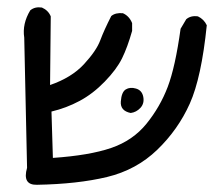

<svg xmlns="http://www.w3.org/2000/svg" viewBox="-20 -389 591 530"><path d="M82 121.1Q41 122.1 54.7 74.2L46.9 -285.2Q41 -323.2 63.5 -360.4Q76.2 -371.1 95.7 -368.2Q113.3 -360.4 120.1 -343.8L118.2 -154.3Q177.7 -174.8 211.9 -211.9Q246.1 -249 256.8 -277.8Q267.6 -306.6 287.1 -344.7Q298.8 -354.5 319.3 -352.5Q336.9 -344.7 344.7 -325.2V-303.7Q332 -258.8 316.9 -228Q301.8 -197.3 269 -163.6Q236.3 -129.9 199.7 -110.4Q163.1 -90.8 122.1 -81.1L126 46.9Q226.6 40 286.6 19.5Q346.7 -1 384.3 -47.4Q421.9 -93.8 442.9 -148.9Q463.9 -204.1 478.5 -309.6L494.1 -335.9Q506.8 -346.7 526.4 -343.8Q543 -335.9 550.8 -319.3Q536.1 -174.8 503.9 -103Q471.7 -31.2 414.1 24.4Q356.4 80.1 275.4 99.6Q194.3 119.1 82 121.1ZM340.8 -77.1Q311.5 -83 313.5 -108.9Q315.4 -134.8 327.1 -142.1Q338.9 -149.4 355.5 -144.5Q372.1 -139.6 375.5 -121.6Q378.9 -103.5 367.7 -91.3Q356.4 -79.1 340.8 -77.1Z"/></svg>

Font: NaikaiFont
Style: Regular
Weight: 400
Version: Version 1.67